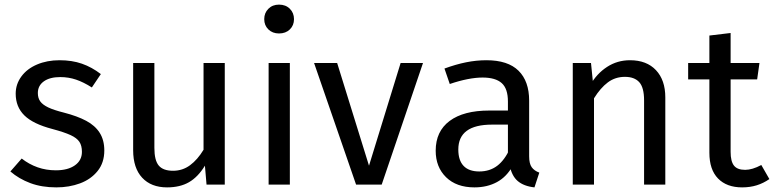

<svg xmlns="http://www.w3.org/2000/svg" viewBox="-20 -800 3354 832"><path d="M238 -539Q292 -539 335 -524Q378 -509 417 -479L378 -421Q342 -444 309.5 -455Q277 -466 241 -466Q196 -466 170 -447.5Q144 -429 144 -397Q144 -375 154.5 -360.5Q165 -346 189 -334.5Q213 -323 257 -312Q315 -297 353.5 -276.5Q392 -256 412 -224.5Q432 -193 432 -148Q432 -95 403 -59Q374 -23 327 -5.5Q280 12 224 12Q161 12 111.5 -6.5Q62 -25 25 -57L74 -113Q106 -88 143 -75Q180 -62 222 -62Q274 -62 304.5 -83.5Q335 -105 335 -142Q335 -169 324 -185.5Q313 -202 286 -214.5Q259 -227 207 -241Q123 -263 85.5 -300Q48 -337 48 -394Q48 -435 72.5 -468.5Q97 -502 140.5 -520.5Q184 -539 238 -539Z M954 -527V0H875L868 -82Q838 -33 799 -10.5Q760 12 704 12Q635 12 596 -30Q557 -72 557 -149V-527H649V-159Q649 -105 668 -82.5Q687 -60 730 -60Q771 -60 803.5 -84Q836 -108 862 -151V-527Z M1236 -527V0H1144V-527ZM1189 -780Q1218 -780 1236 -762Q1254 -744 1254 -717Q1254 -690 1236 -672.5Q1218 -655 1189 -655Q1161 -655 1143 -672.5Q1125 -690 1125 -717Q1125 -744 1143 -762Q1161 -780 1189 -780Z M1813 -527 1634 0H1523L1341 -527H1441L1579 -82L1716 -527Z M2088 -539Q2181 -539 2227 -493.5Q2273 -448 2273 -364V-123Q2273 -91 2284 -75.5Q2295 -60 2317 -52L2296 12Q2250 7 2223.5 -15.5Q2197 -38 2188 -86L2181 -123V-360Q2181 -416 2154 -440Q2127 -464 2071 -464Q2042 -464 2006 -457Q1970 -450 1929 -436L1906 -503Q1955 -521 1999.5 -530Q2044 -539 2088 -539ZM2196 -321V-260H2112Q2039 -260 2002.5 -233Q1966 -206 1966 -152Q1966 -105 1989 -81Q2012 -57 2057 -57Q2102 -57 2134.5 -81.5Q2167 -106 2190 -157L2202 -82Q2176 -34 2133.5 -11Q2091 12 2036 12Q1958 12 1913 -32Q1868 -76 1868 -147Q1868 -231 1928.5 -276Q1989 -321 2100 -321Z M2710 -539Q2782 -539 2822.5 -496Q2863 -453 2863 -378V0H2771V-365Q2771 -421 2750 -444Q2729 -467 2688 -467Q2646 -467 2614 -443Q2582 -419 2554 -374L2538 -432Q2566 -481 2610.5 -510Q2655 -539 2710 -539ZM2541 -527 2554 -398V0H2462V-527Z M3146 -142Q3146 -101 3160.5 -82.5Q3175 -64 3209 -64Q3240 -64 3279 -85L3314 -24Q3288 -6 3259 3Q3230 12 3196 12Q3129 12 3091.5 -26.5Q3054 -65 3054 -138V-646L3146 -657ZM3271 -527 3261 -456H2962V-527Z"/></svg>

Font: Firava
Style: Regular
Weight: 400
Designer: Carrois Corporate & Edenspiekermann AG
Foundry: Greg Finn Gibson
Version: Version 5.000